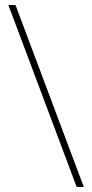

<svg xmlns="http://www.w3.org/2000/svg" viewBox="-20 -734 362 754"><path d="M41 -714 309 0H281L13 -714Z"/></svg>

Font: Noto Sans Hebrew Thin
Style: Regular
Weight: 250
Designer: Monotype Design Team
Foundry: Monotype Imaging Inc.
Version: Version 2.003